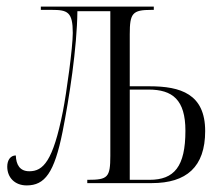

<svg xmlns="http://www.w3.org/2000/svg" viewBox="-20 -556 680 583"><path d="M61 7C116 7 145 -31 170 -156C190 -257 214 -411 215 -522H315V-83C315 -17 307 -10 247 -10H245V0H441C546 0 603 -49 603 -158C603 -271 528 -294 434 -294H374V-452C374 -516 382 -526 440 -526H447V-536H104V-526H137C185 -526 201 -520 201 -456C201 -412 182 -274 171 -218C141 -66 111 -36 69 -36C40 -36 29 -56 28 -84C12 -84 2 -70 2 -50C2 -17 25 7 61 7ZM434 -10H374V-284H431C504 -284 543 -253 543 -159C543 -50 509 -10 434 -10Z"/></svg>

Font: Noto Serif Display ExtraCondensed Light
Style: Regular
Weight: 300
Width: 2
Designer: Monotype Design Team
Foundry: Monotype Imaging Inc.
Version: Version 2.009